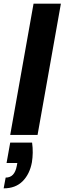

<svg xmlns="http://www.w3.org/2000/svg" viewBox="-36 -740 354 1053"><path d="M20 0 148 -720H298L170 0ZM-16 293 -5 234Q20 234 35 218Q50 202 56 170L59 154H0L20 42H140Q144 71 143.5 98Q143 125 139 150Q127 215 88 254Q49 293 -16 293Z"/></svg>

Font: DM Sans 17pt Black
Style: Italic
Weight: 900
Italic angle: -10°
Version: Version 4.004;gftools[0.9.30]